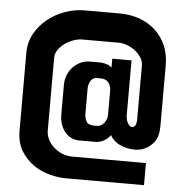

<svg xmlns="http://www.w3.org/2000/svg" viewBox="-54 -731 845 874"><g transform="rotate(5 368.5 -294.5)"><path d="M530 -223Q530 -201 537.5 -187Q545 -173 554.5 -169.5Q564 -166 571.5 -175Q579 -184 579 -207V-452Q579 -471 568 -488Q557 -505 540.5 -518Q524 -531 503.5 -538.5Q483 -546 464 -546H298Q279 -546 258 -538.5Q237 -531 219 -518Q201 -505 189.5 -488Q178 -471 178 -452V-119Q178 -99 187.5 -79.5Q197 -60 213.5 -45Q230 -30 252 -20.5Q274 -11 298 -11H636V90H279Q246 90 206 80Q166 70 131.5 46.5Q97 23 73.5 -15Q50 -53 50 -109V-463Q50 -512 72 -551.5Q94 -591 129.5 -619.5Q165 -648 209 -663.5Q253 -679 297 -679H459Q508 -679 550 -663.5Q592 -648 622.5 -619.5Q653 -591 670 -551.5Q687 -512 687 -463V-184Q687 -136 667.5 -111Q648 -86 621 -75Q601 -67 577.5 -67.5Q554 -68 532 -74.5Q510 -81 492.5 -94Q475 -107 467 -124Q454 -106 435.5 -96.5Q417 -87 400 -87H323Q308 -87 292 -93.5Q276 -100 263 -113.5Q250 -127 241.5 -148.5Q233 -170 233 -200V-332Q233 -356 241 -377Q249 -398 264 -414Q279 -430 299 -439.5Q319 -449 343 -449H389Q399 -449 415 -445Q431 -441 442 -430V-471H530ZM445 -326Q445 -346 433.5 -361.5Q422 -377 397 -377H379Q362 -377 352 -361.5Q342 -346 342 -326V-213Q342 -192 350.5 -176Q359 -160 388 -160H397Q419 -160 432 -177.5Q445 -195 445 -213Z"/></g></svg>

Font: BM HANNA Pro
Style: Regular
Weight: 400
Designer: Woowa Brothers : Cheoljun Lim; Soyoung Lee; & Sandoll : Jooyeon Kang;
Foundry: Sandoll Communications Inc.
Version: Version 1.000;PS 1;hotconv 16.6.51;makeotf.lib2.5.65220